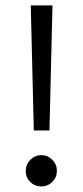

<svg xmlns="http://www.w3.org/2000/svg" viewBox="-20 -687 304 707"><path d="M93.3 -667H173.3L162.1 -206.5H104.5ZM74.7 -57.6Q74.7 -81.5 91.8 -98.6Q108.9 -115.7 132.3 -115.7Q155.8 -115.7 172.6 -98.6Q189.5 -81.5 189.5 -57.6Q189.5 -34.2 172.6 -17.3Q155.8 -0.5 132.3 -0.5Q108.4 -0.5 91.6 -16.8Q74.7 -33.2 74.7 -57.6Z"/></svg>

Font: Vazirmatn UI NL Light
Style: Regular
Weight: 300
Designer: Saber Rastikerdar
Foundry: Saber Rastikerdar
Version: Version 33.003